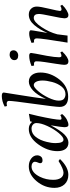

<svg xmlns="http://www.w3.org/2000/svg" viewBox="656 -1426 780 2132"><g transform="rotate(-90 1046.0 -360.0)"><path d="M265.1 -430.2Q316.9 -430.2 352.1 -403.1Q387.2 -376 387.2 -336.9Q387.2 -314 373.5 -295.9Q360.4 -277.8 330.1 -277.8Q299.8 -277.8 299.8 -304.2Q299.8 -314 307.6 -330.1Q315.4 -346.7 315.7 -362.3Q315.9 -377.9 301 -388.9Q286.1 -399.9 263.2 -399.9Q195.3 -399.9 148.9 -307.1Q114.7 -237.3 115.2 -158.2Q115.2 -106.4 135.5 -75.7Q155.8 -44.9 195.3 -44.9Q234.9 -44.9 324.2 -100.1L346.2 -84Q257.3 8.8 170.9 8.8Q104 8.8 64.9 -33.7Q25.9 -76.2 25.9 -145Q25.9 -254.9 99.1 -342.5Q172.4 -430.2 265.1 -430.2Z M682.6 -399.9Q628.4 -399.9 591.3 -352.5Q554.2 -305.2 536.6 -231.9Q522.9 -180.7 522.9 -132.8Q523.4 -45.4 561.5 -44.9Q590.3 -44.9 635.3 -98.6Q679.7 -152.3 712.9 -224.6Q746.1 -296.9 745.6 -346.2Q745.6 -369.1 727.5 -384.8Q709.5 -400.4 682.6 -399.9ZM795.9 -66.9Q814 -66.9 834 -80.1L845.7 -60.1Q815.9 -23.9 782.2 -6.8Q748.5 10.3 723.6 9.8Q699.7 9.8 699.7 -36.1Q699.7 -64.9 720.7 -187Q663.6 -79.1 618.7 -34.7Q573.7 9.8 527.8 9.8Q481.9 9.8 457.5 -22.5Q433.6 -55.2 433.6 -111.8Q433.6 -221.7 509.8 -326.2Q585.9 -430.7 680.7 -430.2Q729.5 -430.2 758.8 -393.1L764.6 -415L848.6 -429.2L824.7 -330.1Q782.7 -139.2 782.7 -84Q782.7 -66.9 795.9 -66.9Z M1217.8 -277.3Q1217.8 -322.3 1204.1 -348.6Q1190.4 -375 1166.5 -375Q1142.6 -375 1100.6 -326.7Q1058.6 -278.3 1026.4 -210.9Q994.6 -143.6 994.6 -98.6Q994.6 -54.2 1016.1 -38.6Q1037.6 -22.9 1065.4 -22.9Q1116.2 -22.9 1150.9 -66.4Q1185.5 -109.9 1201.7 -171.4Q1217.8 -232.9 1217.8 -277.3ZM1229.5 -90.8Q1152.3 6.8 1038.6 6.8Q924.8 6.8 924.8 -87.9Q925.3 -135.7 958.5 -372.1Q991.7 -608.4 991.7 -650.9Q991.7 -675.8 960.4 -675.8Q949.2 -675.8 934.6 -672.9L928.7 -698.2Q989.3 -730 1046.4 -730Q1084.5 -730 1084.5 -708Q1084.5 -700.2 1057.1 -533.7Q1029.8 -367.2 1013.7 -240.2Q1057.6 -337.9 1107.9 -383.8Q1158.7 -429.7 1205.6 -429.7Q1252.4 -429.7 1279.8 -394.5Q1307.1 -358.9 1306.6 -300.8Q1306.6 -189 1229.5 -90.8Z M1430.2 9.8Q1392.1 9.8 1392.1 -36.1Q1392.6 -56.2 1403.3 -126.5Q1414.1 -196.8 1422.9 -253.4Q1431.6 -310.1 1431.2 -347.2Q1431.2 -373 1399.9 -373Q1392.1 -373 1384.3 -371.1L1378.9 -399.9Q1441.9 -425.8 1493.2 -425.8Q1523.9 -425.8 1523.9 -403.8Q1523.9 -391.1 1492.2 -230Q1476.1 -139.2 1476.1 -94.2Q1476.1 -67.4 1492.7 -67.4Q1509.3 -67.4 1529.3 -80.1L1541 -60.1Q1474.1 9.8 1430.2 9.8ZM1504.4 -643.1Q1553.2 -642.6 1553.2 -598.6Q1553.2 -577.1 1536.1 -562.5Q1519 -547.9 1495.1 -547.9Q1471.2 -547.9 1457.5 -559.1Q1444.3 -570.3 1444.3 -591.8Q1444.3 -613.3 1461.9 -627.9Q1480.5 -643.1 1504.4 -643.1Z M1944.8 9.8Q1908.7 9.8 1908.7 -35.2Q1908.7 -61 1932.9 -174.6Q1957 -288.1 1957 -317.4Q1957 -375 1913.1 -375Q1869.1 -375 1812 -290Q1754.9 -205.1 1731 -113.8L1716.8 0H1638.7Q1685.5 -285.2 1686 -340.8Q1686 -373 1656.7 -373Q1648.9 -373 1641.1 -371.1L1635.7 -399.9Q1697.8 -425.8 1736.8 -425.8Q1775.9 -425.8 1775.9 -407.2Q1775.9 -395.5 1762.9 -321.8Q1750 -248 1746.1 -222.2Q1782.2 -309.1 1834 -369.6Q1885.7 -430.2 1949.7 -430.2Q1990.7 -430.2 2014.9 -405Q2039.1 -379.9 2039.1 -341.8Q2039.1 -303.7 2014.9 -203.9Q1990.7 -104 1990.7 -85.4Q1990.7 -66.9 2008.8 -66.9Q2026.9 -66.9 2046.9 -80.1L2059.1 -60.1Q2028.3 -27.8 1995.6 -9Q1962.9 9.8 1944.8 9.8Z"/></g></svg>

Font: Unna-Italic
Style: Italic
Weight: 400
Italic angle: -8°
Designer: Jorge de Buen U.
Foundry: Omnibus-Type
Version: Version 2.006;PS 002.006;hotconv 1.0.70;makeotf.lib2.5.58329